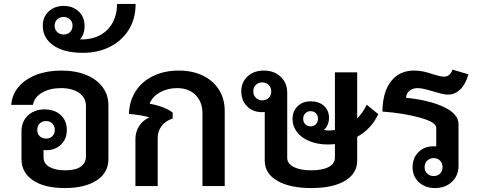

<svg xmlns="http://www.w3.org/2000/svg" viewBox="-20 -944 2425 974"><path d="M530 -410V-137Q530 -68 470.5 -29Q411 10 308 10Q205 10 147 -29.5Q89 -69 89 -137V-278Q89 -327 121.5 -358Q154 -389 206 -389Q257 -389 288 -360.5Q319 -332 319 -285Q319 -239 289.5 -210.5Q260 -182 214 -182Q205 -182 201 -183V-145Q201 -114 231 -97Q261 -80 311 -80Q363 -80 389.5 -98.5Q416 -117 416 -151V-407Q416 -448 381.5 -472.5Q347 -497 289 -497Q233 -497 193.5 -474Q154 -451 147 -412H37Q41 -464 74.5 -503.5Q108 -543 164 -564.5Q220 -586 291 -586Q363 -586 417 -564Q471 -542 500.5 -502Q530 -462 530 -410ZM169 -285Q169 -265 181.5 -253Q194 -241 214 -241Q234 -241 246 -253.5Q258 -266 258 -285Q258 -305 245.5 -317.5Q233 -330 214 -330Q194 -330 181.5 -317.5Q169 -305 169 -285Z M668 -924Q668 -848 632.5 -792Q597 -736 536.5 -706Q476 -676 400 -676Q305 -676 251 -713.5Q197 -751 197 -813Q197 -858 227 -886Q257 -914 303 -914Q349 -914 379 -886Q409 -858 409 -812Q409 -770 386 -744H394Q451 -744 492 -768Q533 -792 553.5 -833Q574 -874 574 -924ZM303 -769Q323 -769 335.5 -781.5Q348 -794 348 -814Q348 -833 335 -845.5Q322 -858 303 -858Q283 -858 270 -845.5Q257 -833 257 -814Q257 -794 270 -781.5Q283 -769 303 -769Z M667 -239Q667 -275 686 -304.5Q705 -334 738 -349Q694 -361 634 -366Q636 -431 668 -481Q700 -531 757 -558.5Q814 -586 887 -586Q956 -586 1009 -560.5Q1062 -535 1091 -488.5Q1120 -442 1120 -381V0H1007V-370Q1007 -427 972 -462Q937 -497 879 -497Q830 -497 791.5 -475.5Q753 -454 739 -418Q773 -412 805 -400Q837 -388 856 -373V-343Q820 -331 800 -305Q780 -279 780 -244V0H667Z M1792 -250V-129Q1792 -64 1730.5 -27Q1669 10 1559 10Q1450 10 1386.5 -27Q1323 -64 1323 -129V-376Q1319 -375 1310 -375Q1263 -375 1233.5 -404.5Q1204 -434 1204 -481Q1204 -527 1236 -556.5Q1268 -586 1318 -586Q1371 -586 1404 -554.5Q1437 -523 1437 -473V-144Q1437 -114 1470 -97Q1503 -80 1559 -80Q1616 -80 1647.5 -97Q1679 -114 1679 -144V-213Q1657 -211 1644 -211Q1592 -211 1551 -227.5Q1510 -244 1487 -273.5Q1464 -303 1464 -340Q1464 -380 1489.5 -405Q1515 -430 1556 -430Q1598 -430 1623.5 -407Q1649 -384 1649 -346Q1649 -327 1642 -311Q1635 -295 1623 -285Q1635 -282 1650 -282Q1659 -282 1679 -284V-577H1792V-343Q1824 -376 1840 -413L1899 -365Q1864 -290 1792 -250ZM1356 -480Q1356 -500 1343 -513Q1330 -526 1310 -526Q1290 -526 1277.5 -513Q1265 -500 1265 -480Q1265 -461 1278 -448Q1291 -435 1310 -435Q1330 -435 1343 -447.5Q1356 -460 1356 -480ZM1593 -342Q1593 -359 1582.5 -369.5Q1572 -380 1555 -380Q1539 -380 1528.5 -369Q1518 -358 1518 -342Q1518 -325 1528.5 -314Q1539 -303 1555 -303Q1572 -303 1582.5 -314Q1593 -325 1593 -342Z M2040 -448Q2158 -436 2232 -401Q2306 -366 2306 -314V-103Q2306 -53 2272.5 -21.5Q2239 10 2187 10Q2137 10 2105 -19.5Q2073 -49 2073 -96Q2073 -143 2103 -172.5Q2133 -202 2180 -202Q2189 -202 2193 -201V-296Q2193 -324 2111 -347Q2029 -370 1920 -378Q1921 -477 1963.5 -531.5Q2006 -586 2080 -586Q2107 -586 2129 -581Q2151 -576 2178 -567Q2182 -566 2200.5 -560.5Q2219 -555 2234 -555Q2248 -555 2259.5 -565Q2271 -575 2275 -591L2356 -567Q2343 -518 2315.5 -491Q2288 -464 2253 -464Q2238 -464 2218 -469Q2198 -474 2179 -480Q2159 -486 2137 -491.5Q2115 -497 2098 -497Q2075 -497 2058 -484Q2041 -471 2040 -448ZM2225 -96Q2225 -116 2212.5 -129Q2200 -142 2180 -142Q2160 -142 2147 -129Q2134 -116 2134 -96Q2134 -76 2147 -63.5Q2160 -51 2180 -51Q2200 -51 2212.5 -63.5Q2225 -76 2225 -96Z"/></svg>

Font: Sarabun SemiBold
Style: Regular
Weight: 600
Designer: Suppakit Chalermlarp | Katatrad Co.,Ltd.
Foundry: Cadson Demak Co.,Ltd.
Version: Version 1.000; ttfautohint (v1.6)